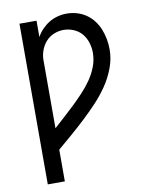

<svg xmlns="http://www.w3.org/2000/svg" viewBox="-84 -804 668 865"><g transform="rotate(-10 250.0 -371.5)"><path d="M64 0V-735H142V-660Q152 -679 167 -694.5Q182 -710 200 -721Q218 -732 239 -737.5Q260 -743 281 -743Q304 -743 327 -736.5Q350 -730 369.5 -716.5Q389 -703 403.5 -684Q418 -665 426.5 -643.5Q435 -622 439.5 -598.5Q444 -575 444 -551Q444 -508 428.5 -466.5Q413 -425 388.5 -389Q364 -353 334.5 -321.5Q305 -290 273 -260Q241 -230 208 -201.5Q175 -173 142 -145V0ZM142 -243Q166 -265 190 -286.5Q214 -308 237.5 -330.5Q261 -353 283.5 -377Q306 -401 324.5 -427.5Q343 -454 355 -485Q367 -516 367 -549Q367 -572 360 -595Q353 -618 338 -636Q323 -654 300.5 -663.5Q278 -673 254 -673Q231 -673 209.5 -664Q188 -655 173 -638Q158 -621 150 -599Q142 -577 142 -554Z"/></g></svg>

Font: Iosevka NFM
Style: Regular
Weight: 400
Monospace: yes
Designer: Belleve Invis
Foundry: Belleve Invis
Version: Version 29.0.4; ttfautohint (v1.8.4);Nerd Fonts 3.3.0